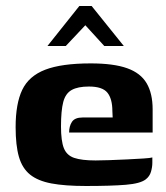

<svg xmlns="http://www.w3.org/2000/svg" viewBox="-20 -613 554 639"><path d="M266 6Q196 6 151 -2.5Q106 -11 80 -32Q54 -53 43 -91Q32 -129 32 -190Q32 -268 54 -314Q76 -360 130.5 -381Q185 -402 282 -402Q358 -402 403 -386Q448 -370 468 -336Q488 -302 488 -249V-172H210Q210 -193 219.5 -207.5Q229 -222 255 -222H355L354 -243Q354 -284 337.5 -304.5Q321 -325 276 -325Q239 -325 218.5 -313.5Q198 -302 190.5 -273.5Q183 -245 183 -192Q183 -144 192.5 -120Q202 -96 227 -87.5Q252 -79 298 -79Q315 -79 344 -80Q373 -81 403.5 -82.5Q434 -84 457.5 -85.5Q481 -87 487 -89V-71Q487 -57 482.5 -41.5Q478 -26 465 -16Q447 -2 398.5 2Q350 6 266 6ZM138 -460 244 -593H285L392 -460H327L264 -529L199 -460Z"/></svg>

Font: r_Genos
Style: Bold
Weight: 700
Designer: Robert E. Leuschke
Foundry: Robert E. Leuschke
Version: Version 2.000;June 29, 2024;FontCreator 14.0.0.2814 32-bit